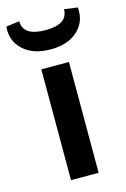

<svg xmlns="http://www.w3.org/2000/svg" viewBox="-137 -766 540 820"><g transform="rotate(-15 132.5 -356.5)"><path d="M232 -713 291 -705Q297 -643 254 -602.5Q211 -562 134 -562Q56 -562 12.5 -602.5Q-31 -643 -25 -705L34 -713Q34 -647 134 -647Q232 -647 232 -713ZM194 -490V0H72V-490Z"/></g></svg>

Font: Exo 2 Semi Bold
Style: Regular
Weight: 600
Designer: Natanael Gama
Version: Version 1.001;PS 001.001;hotconv 1.0.88;makeotf.lib2.5.64775